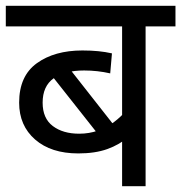

<svg xmlns="http://www.w3.org/2000/svg" viewBox="-20 -642 625 662"><path d="M585 -551H482V0H401V-197L426 -172Q392 -143 350 -128Q308 -113 250 -113Q156 -113 101 -161Q46 -209 46 -288Q46 -380 107 -424Q168 -468 264 -468Q294 -468 319 -465.5Q344 -463 366 -458L360 -389Q338 -394 315.5 -396.5Q293 -399 270 -399Q203 -399 165 -372Q127 -345 127 -288Q127 -234 162 -207.5Q197 -181 253 -181Q288 -181 318.5 -192Q349 -203 373.5 -221.5Q398 -240 414 -260L401 -216V-551H0V-622H585ZM205 -424 377 -205 331 -163 143 -401Z"/></svg>

Font: hexhindi15
Style: Regular
Weight: 400
Designer: Jelle Bosma - Monotype Design Team
Foundry: Monotype Imaging Inc.
Version: Version 2.006